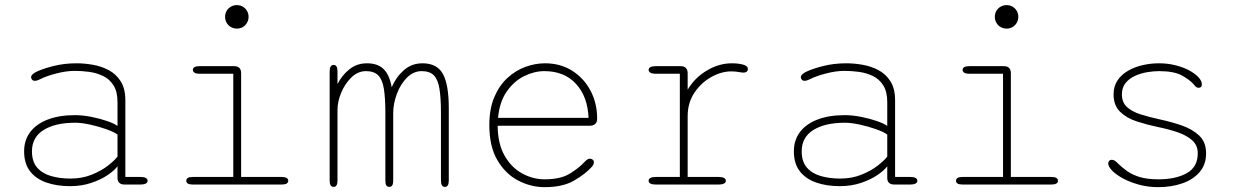

<svg xmlns="http://www.w3.org/2000/svg" viewBox="-20 -742 4992 772"><path d="M481 0Q467 0 459.8 -6.8Q452.5 -13.5 452.5 -26V-73.5Q441 -57.5 413.8 -38.8Q386.5 -20 347.5 -6.8Q308.5 6.5 261.5 6.5Q208.5 6.5 166.8 -8Q125 -22.5 101 -53.2Q77 -84 77 -133.5Q77 -179 101.8 -211.5Q126.5 -244 172.5 -261.5Q218.5 -279 281.5 -279Q313 -279 348 -272Q383 -265 411.5 -255Q440 -245 452.5 -235.5V-331Q452.5 -373.5 436.5 -398.8Q420.5 -424 394.5 -436.5Q368.5 -449 338.8 -453Q309 -457 281 -457Q246 -457 205.8 -446.5Q165.5 -436 141.5 -423.5Q135.5 -420.5 130 -418.8Q124.5 -417 120.5 -417Q113 -417 109 -421.8Q105 -426.5 105 -431.5Q105 -437 110 -442.2Q115 -447.5 124.5 -452.5Q151 -465.5 194.8 -476.5Q238.5 -487.5 287.5 -487.5Q319.5 -487.5 353.8 -481.5Q388 -475.5 417.5 -459.8Q447 -444 465.5 -414.8Q484 -385.5 484 -339V-30.5H545Q559 -30.5 566.2 -26.5Q573.5 -22.5 573.5 -15Q573.5 -8 566.2 -4Q559 0 545 0ZM452.5 -201Q438.5 -211.5 407.5 -222.5Q376.5 -233.5 342.2 -241Q308 -248.5 282.5 -248.5Q202 -248.5 155.2 -219.2Q108.5 -190 108.5 -133.5Q108.5 -92 129.5 -68Q150.5 -44 185.8 -34Q221 -24 263.5 -24Q310 -24 348.5 -39.5Q387 -55 414 -76Q441 -97 452.5 -112.5Z M755.5 -30.5H918V-445.5H782.5Q768.5 -445.5 762 -449.8Q755.5 -454 755.5 -461Q755.5 -468 762 -472Q768.5 -476 782.5 -476H921Q949.5 -476 949.5 -447.5V-30.5H1112Q1126 -30.5 1132.5 -26.5Q1139 -22.5 1139 -15Q1139 -8 1132.5 -4Q1126 0 1112 0H755.5Q741.5 0 735.2 -4Q729 -8 729 -15Q729 -22.5 735.2 -26.5Q741.5 -30.5 755.5 -30.5ZM885 -674.5Q885 -687.5 891.2 -698.2Q897.5 -709 908.5 -715.2Q919.5 -721.5 932.5 -721.5Q945.5 -721.5 956.2 -715.2Q967 -709 973.2 -698.2Q979.5 -687.5 979.5 -674.5Q979.5 -661.5 973.2 -650.5Q967 -639.5 956.2 -633.2Q945.5 -627 932.5 -627Q919.5 -627 908.5 -633.2Q897.5 -639.5 891.2 -650.5Q885 -661.5 885 -674.5Z M1545 9.5Q1537.5 9.5 1533.5 3.8Q1529.5 -2 1529.5 -16V-287.5Q1529.5 -348 1523.5 -385Q1517.5 -422 1500.8 -439Q1484 -456 1451.5 -456Q1419 -456 1393 -430.8Q1367 -405.5 1352 -369.5Q1337 -333.5 1337 -300V-16Q1337 9.5 1321.5 9.5Q1305.5 9.5 1305.5 -16V-454.5Q1305.5 -481 1321.5 -481Q1329 -481 1333 -474.8Q1337 -468.5 1337 -454.5V-404Q1355 -439.5 1385 -463.5Q1415 -487.5 1455.5 -487.5Q1498.5 -487.5 1522.2 -464.5Q1546 -441.5 1555 -391Q1572 -431.5 1603.5 -459.5Q1635 -487.5 1679 -487.5Q1737 -487.5 1760.8 -444.8Q1784.5 -402 1784.5 -306.5V-16Q1784.5 9.5 1769 9.5Q1753 9.5 1753 -16V-287.5Q1753 -348 1747 -385Q1741 -422 1724.5 -439Q1708 -456 1675.5 -456Q1642.5 -456 1616.5 -430Q1590.5 -404 1575.8 -364.8Q1561 -325.5 1561 -286V-16Q1561 -2 1556.8 3.8Q1552.5 9.5 1545 9.5Z M2170 10.5Q2114.5 10.5 2063.5 -16Q2012.5 -42.5 1980 -97.8Q1947.5 -153 1947.5 -239Q1947.5 -304.5 1967.5 -351.5Q1987.5 -398.5 2020.5 -428.8Q2053.5 -459 2093 -473.2Q2132.5 -487.5 2171 -487.5Q2233.5 -487.5 2280.8 -457.5Q2328 -427.5 2354.5 -377.2Q2381 -327 2381 -265Q2381 -251 2373.2 -243.8Q2365.5 -236.5 2352 -236.5H1981Q1981.5 -164 2008.8 -116.2Q2036 -68.5 2079.2 -44.8Q2122.5 -21 2170 -21Q2234 -21 2271 -43.8Q2308 -66.5 2329 -89.5Q2335.5 -96.5 2340.8 -100.2Q2346 -104 2352 -104Q2358 -104 2363 -100.2Q2368 -96.5 2368 -90Q2368 -85 2365.5 -79.8Q2363 -74.5 2357.5 -69Q2333 -42 2288 -15.8Q2243 10.5 2170 10.5ZM1982.5 -268H2346.5Q2343 -353.5 2296 -404.8Q2249 -456 2169 -456Q2128 -456 2087.2 -435.8Q2046.5 -415.5 2017.5 -374Q1988.5 -332.5 1982.5 -268Z M2745 -30.5H2870Q2884 -30.5 2891.2 -26.5Q2898.5 -22.5 2898.5 -15Q2898.5 -8 2891.2 -4Q2884 0 2870 0H2616.5Q2602.5 0 2595.2 -4Q2588 -8 2588 -15Q2588 -22.5 2595.2 -26.5Q2602.5 -30.5 2616.5 -30.5H2713.5V-445.5H2616.5Q2602.5 -445.5 2595.2 -449.8Q2588 -454 2588 -461Q2588 -468 2595.2 -472Q2602.5 -476 2616.5 -476H2716.5Q2730.5 -476 2737.8 -468.8Q2745 -461.5 2745 -447.5V-381.5Q2773 -429 2821.8 -458.2Q2870.5 -487.5 2923 -487.5Q2947 -487.5 2967 -482.5Q2987 -477.5 2987 -464.5Q2987 -457.5 2982.2 -453.8Q2977.5 -450 2969.5 -450Q2967 -450 2963 -450.5Q2959 -451 2953.5 -452Q2946 -453.5 2937.2 -454.2Q2928.5 -455 2920.5 -455Q2880.5 -455 2839.8 -432.2Q2799 -409.5 2772 -369Q2745 -328.5 2745 -275Z M3576 0Q3562 0 3554.8 -6.8Q3547.5 -13.5 3547.5 -26V-73.5Q3536 -57.5 3508.8 -38.8Q3481.5 -20 3442.5 -6.8Q3403.5 6.5 3356.5 6.5Q3303.5 6.5 3261.8 -8Q3220 -22.5 3196 -53.2Q3172 -84 3172 -133.5Q3172 -179 3196.8 -211.5Q3221.5 -244 3267.5 -261.5Q3313.5 -279 3376.5 -279Q3408 -279 3443 -272Q3478 -265 3506.5 -255Q3535 -245 3547.5 -235.5V-331Q3547.5 -373.5 3531.5 -398.8Q3515.5 -424 3489.5 -436.5Q3463.5 -449 3433.8 -453Q3404 -457 3376 -457Q3341 -457 3300.8 -446.5Q3260.5 -436 3236.5 -423.5Q3230.5 -420.5 3225 -418.8Q3219.5 -417 3215.5 -417Q3208 -417 3204 -421.8Q3200 -426.5 3200 -431.5Q3200 -437 3205 -442.2Q3210 -447.5 3219.5 -452.5Q3246 -465.5 3289.8 -476.5Q3333.5 -487.5 3382.5 -487.5Q3414.5 -487.5 3448.8 -481.5Q3483 -475.5 3512.5 -459.8Q3542 -444 3560.5 -414.8Q3579 -385.5 3579 -339V-30.5H3640Q3654 -30.5 3661.2 -26.5Q3668.5 -22.5 3668.5 -15Q3668.5 -8 3661.2 -4Q3654 0 3640 0ZM3547.5 -201Q3533.5 -211.5 3502.5 -222.5Q3471.5 -233.5 3437.2 -241Q3403 -248.5 3377.5 -248.5Q3297 -248.5 3250.2 -219.2Q3203.5 -190 3203.5 -133.5Q3203.5 -92 3224.5 -68Q3245.5 -44 3280.8 -34Q3316 -24 3358.5 -24Q3405 -24 3443.5 -39.5Q3482 -55 3509 -76Q3536 -97 3547.5 -112.5Z M3850.5 -30.5H4013V-445.5H3877.5Q3863.5 -445.5 3857 -449.8Q3850.5 -454 3850.5 -461Q3850.5 -468 3857 -472Q3863.5 -476 3877.5 -476H4016Q4044.5 -476 4044.5 -447.5V-30.5H4207Q4221 -30.5 4227.5 -26.5Q4234 -22.5 4234 -15Q4234 -8 4227.5 -4Q4221 0 4207 0H3850.5Q3836.5 0 3830.2 -4Q3824 -8 3824 -15Q3824 -22.5 3830.2 -26.5Q3836.5 -30.5 3850.5 -30.5ZM3980 -674.5Q3980 -687.5 3986.2 -698.2Q3992.5 -709 4003.5 -715.2Q4014.5 -721.5 4027.5 -721.5Q4040.5 -721.5 4051.2 -715.2Q4062 -709 4068.2 -698.2Q4074.5 -687.5 4074.5 -674.5Q4074.5 -661.5 4068.2 -650.5Q4062 -639.5 4051.2 -633.2Q4040.5 -627 4027.5 -627Q4014.5 -627 4003.5 -633.2Q3992.5 -639.5 3986.2 -650.5Q3980 -661.5 3980 -674.5Z M4636.5 10.5Q4597 10.5 4560.8 0.8Q4524.5 -9 4496.5 -24Q4468.5 -39 4452.2 -55.5Q4436 -72 4436 -85Q4436 -91 4439.8 -95.2Q4443.5 -99.5 4450 -99.5Q4457.5 -99.5 4463 -95.5Q4468.5 -91.5 4477.5 -82.5Q4493 -67.5 4512.8 -53.5Q4532.5 -39.5 4562.5 -30.2Q4592.5 -21 4638 -21Q4708 -21 4752 -45.8Q4796 -70.5 4796 -125.5Q4796 -158 4773.5 -178Q4751 -198 4714.2 -210.5Q4677.5 -223 4634.5 -231.5Q4591.5 -240.5 4550.8 -253.8Q4510 -267 4483.8 -292.5Q4457.5 -318 4457.5 -362.5Q4457.5 -395 4473.2 -418.5Q4489 -442 4515.2 -457.2Q4541.5 -472.5 4574 -480Q4606.5 -487.5 4640 -487.5Q4675.5 -487.5 4706.8 -479.5Q4738 -471.5 4761.8 -458.8Q4785.5 -446 4799 -431.2Q4812.5 -416.5 4812.5 -403Q4812.5 -397 4809.2 -393Q4806 -389 4800 -389Q4793.5 -389 4789.5 -392.2Q4785.5 -395.5 4778.5 -404Q4765 -420 4733.2 -438Q4701.5 -456 4640 -456Q4618.5 -456 4592.8 -451.8Q4567 -447.5 4543.8 -437Q4520.5 -426.5 4505.8 -408.2Q4491 -390 4491 -362.5Q4491 -330.5 4511 -312Q4531 -293.5 4565.2 -282.5Q4599.5 -271.5 4643 -262Q4688 -252.5 4731 -237.8Q4774 -223 4801.8 -196.8Q4829.5 -170.5 4829.5 -125.5Q4829.5 -80 4803.2 -49.8Q4777 -19.5 4733.2 -4.5Q4689.5 10.5 4636.5 10.5Z"/></svg>

Font: Sono Monospace ExtraLight
Style: Regular
Weight: 250
Version: Version 2.112